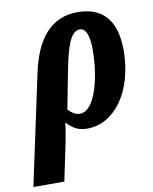

<svg xmlns="http://www.w3.org/2000/svg" viewBox="-137 -611 730 917"><g transform="rotate(-10 228.0 -153.0)"><path d="M-50 240H100L140 49C147 13 152 -19 153 -37C180 -10 204 10 253 10C385 10 488 -130 488 -329C488 -480 418 -546 302 -546C176 -546 99 -458 64 -293ZM230 -66C208 -66 192 -78 174 -96L206 -262C229 -382 251 -463 298 -463C331 -463 343 -418 343 -358C343 -223 304 -66 230 -66Z"/></g></svg>

Font: Noto Serif Condensed Extra
Style: Italic
Weight: 800
Width: 3
Italic angle: -12°
Designer: Monotype Design Team
Foundry: Monotype Imaging Inc.
Version: Version 1.901